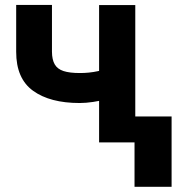

<svg xmlns="http://www.w3.org/2000/svg" viewBox="-20 -566 713 763"><path d="M517.6 -545.9V0H373.8V-545.9ZM447.3 -305.7V-186.5Q430.1 -178.9 404.1 -172Q378.1 -165.1 349.9 -160.9Q321.6 -156.6 296.5 -156.6Q178.8 -156.6 111.5 -205.2Q44.1 -253.8 44.3 -360.4V-546.3H186.5V-360.4Q186.7 -328.8 197.5 -310.2Q208.2 -291.6 232.3 -283.7Q256.4 -275.8 296.5 -275.8Q333.6 -275.5 369.6 -283.3Q405.7 -291.2 447.3 -305.7ZM661.9 -103.3V176.4H514.6V-103.3Z"/></svg>

Font: Inter Tight
Style: Regular
Weight: 400
Designer: Rasmus Andersson
Foundry: rsms
Version: Version 3.002